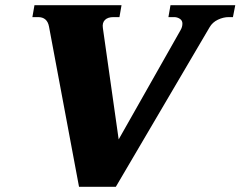

<svg xmlns="http://www.w3.org/2000/svg" viewBox="-20 -720 928 741"><path d="M169 -618Q162 -654 127 -654H105L113 -700H449L441 -654H418Q396 -654 385 -643Q374 -632 377 -612L438 -182L677 -604Q684 -616 684 -629Q684 -641 674 -647.5Q664 -654 652 -654H630L638 -700H888L879 -654H863Q842 -654 821 -644Q800 -634 789 -615L427 1H285Z"/></svg>

Font: Taviraj ExtraBold
Style: Italic
Weight: 800
Italic angle: -12°
Designer: Katatrad Team
Foundry: CadsonDemak
Version: Version 1.001